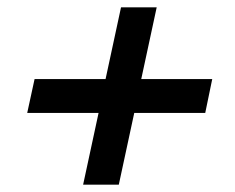

<svg xmlns="http://www.w3.org/2000/svg" viewBox="-20 -553 640 522"><path d="M206 -51 248 -246H54L74 -338H267L309 -533H406L364 -338H557L538 -246H345L303 -51Z"/></svg>

Font: Geist Mono Medium
Style: Italic
Weight: 500
Italic angle: -12°
Monospace: yes
Designer: Basement.studio, Andrés Briganti, Mateo Zaragoza
Foundry: Basement.studio, Vercel, Andrés Briganti, Guido Ferreyra, Mateo Zaragoza
Version: Version 1.500; ttfautohint (v1.8.4.7-5d5b)